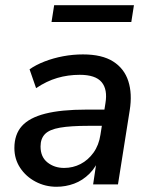

<svg xmlns="http://www.w3.org/2000/svg" viewBox="-20 -705 577 734"><path d="M196 9Q153 9 116 -10.5Q79 -30 57 -63.5Q35 -97 35 -139Q35 -191 63.5 -223Q92 -255 153 -270.5Q214 -286 310 -286H390L381 -224H319Q250 -224 209.5 -217Q169 -210 152 -192.5Q135 -175 135 -145Q135 -105 161.5 -84Q188 -63 225 -63Q259 -63 288 -78Q317 -93 337.5 -121.5Q358 -150 364 -190L383 -310Q392 -363 368.5 -391Q345 -419 285 -419Q240 -419 199 -407Q158 -395 118 -368L93 -440Q117 -457 150.5 -470Q184 -483 221.5 -490Q259 -497 297 -497Q370 -497 412.5 -470Q455 -443 470.5 -395Q486 -347 476 -284L431 0H336L352 -107H362Q349 -68 322.5 -41.5Q296 -15 263.5 -3Q231 9 196 9ZM177 -621 187 -685H492L482 -621Z"/></svg>

Font: Nunito Sans 12pt ExtraLight 12pt SemiBold
Style: Italic
Weight: 600
Italic angle: -9°
Version: Version 3.101;gftools[0.9.27]